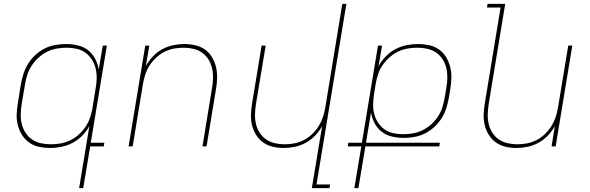

<svg xmlns="http://www.w3.org/2000/svg" viewBox="-20 -755 3040 990"><path d="M243 -11Q268 -11 293 -15.5Q318 -20 342 -31.5Q366 -43 386.5 -61.5Q407 -80 421.5 -102Q436 -124 444.5 -149Q453 -174 457 -199L473 -299Q478 -325 478.5 -351.5Q479 -378 473 -402.5Q467 -427 453.5 -448Q440 -469 420 -483.5Q400 -498 375 -503.5Q350 -509 323 -509Q298 -509 272.5 -504.5Q247 -500 223.5 -488.5Q200 -477 179.5 -458.5Q159 -440 144 -417.5Q129 -395 121 -370Q113 -345 109 -320L92 -220Q88 -194 87 -167.5Q86 -141 92 -116.5Q98 -92 111.5 -71Q125 -50 145 -36Q165 -22 190.5 -16.5Q216 -11 243 -11ZM388 215 441 -106Q427 -79 404.5 -56Q382 -33 354.5 -18.5Q327 -4 297 2Q267 8 238 8Q209 8 181 2Q153 -4 131 -19.5Q109 -35 94 -58.5Q79 -82 72 -109Q65 -136 66 -165Q67 -194 72 -223L88 -323Q93 -350 102 -377Q111 -404 126.5 -428.5Q142 -453 164 -473Q186 -493 211.5 -505.5Q237 -518 265 -523Q293 -528 320 -528Q351 -528 381 -521Q411 -514 433.5 -496.5Q456 -479 470 -453Q484 -427 489 -397L510 -520H531L448 -19H518L515 0H445L409 215Z M643 0 729 -520H750L732 -415Q747 -441 768.5 -464Q790 -487 817 -501.5Q844 -516 873 -522Q902 -528 931 -528Q960 -528 987.5 -521.5Q1015 -515 1037 -499.5Q1059 -484 1073 -460.5Q1087 -437 1093.5 -410.5Q1100 -384 1099.5 -355Q1099 -326 1094 -297L1045 0H1024L1073 -300Q1078 -326 1078.5 -352Q1079 -378 1073.5 -402.5Q1068 -427 1055 -448Q1042 -469 1022.5 -483Q1003 -497 978 -503Q953 -509 927 -509Q903 -509 877.5 -504.5Q852 -500 828.5 -488Q805 -476 785 -457.5Q765 -439 751 -417Q737 -395 729 -370.5Q721 -346 717 -321L664 0Z M1588 215 1641 -105Q1627 -79 1605 -56Q1583 -33 1556 -18.5Q1529 -4 1500 2Q1471 8 1442 8Q1413 8 1386 1.5Q1359 -5 1337 -20.5Q1315 -36 1300.5 -59.5Q1286 -83 1279.5 -109.5Q1273 -136 1274 -165Q1275 -194 1280 -223L1329 -520H1350L1300 -220Q1296 -194 1295 -168Q1294 -142 1299.5 -117.5Q1305 -93 1318 -72Q1331 -51 1351 -37Q1371 -23 1396 -17Q1421 -11 1447 -11Q1471 -11 1496 -15.5Q1521 -20 1545 -32Q1569 -44 1588.5 -62.5Q1608 -81 1622 -103Q1636 -125 1644.5 -149.5Q1653 -174 1657 -199L1745 -735H1766L1612 196H1682L1679 215Z M1807 215 1843 0H1773L1776 -19H1846L1929 -520H1950L1932 -414Q1947 -441 1969 -464Q1991 -487 2018.5 -501.5Q2046 -516 2076 -522Q2106 -528 2135 -528Q2164 -528 2192 -522Q2220 -516 2242.5 -500.5Q2265 -485 2279.5 -461.5Q2294 -438 2301 -411Q2308 -384 2307.5 -355Q2307 -326 2302 -297L2294 -249Q2289 -222 2280.5 -195Q2272 -168 2256 -143.5Q2240 -119 2218 -99Q2196 -79 2170.5 -66.5Q2145 -54 2117 -49Q2089 -44 2062 -44Q2031 -44 2001 -51Q1971 -58 1948.5 -75.5Q1926 -93 1912 -119Q1898 -145 1893 -175L1867 -19H2248L2245 0H1864L1828 215ZM2059 -63Q2084 -63 2109.5 -67.5Q2135 -72 2158.5 -83.5Q2182 -95 2203 -113.5Q2224 -132 2238.5 -154.5Q2253 -177 2261 -202Q2269 -227 2273 -252L2281 -300Q2286 -326 2286.5 -352.5Q2287 -379 2281.5 -403.5Q2276 -428 2262.5 -449Q2249 -470 2228.5 -484Q2208 -498 2183 -503.5Q2158 -509 2131 -509Q2106 -509 2080.5 -504.5Q2055 -500 2031.5 -488.5Q2008 -477 1987.5 -458.5Q1967 -440 1952 -418Q1937 -396 1929 -371Q1921 -346 1917 -321L1909 -273Q1905 -247 1904 -220.5Q1903 -194 1909 -169.5Q1915 -145 1928.5 -124Q1942 -103 1962 -88.5Q1982 -74 2007 -68.5Q2032 -63 2059 -63Z M2642 8Q2613 8 2586 1.5Q2559 -5 2537 -20.5Q2515 -36 2500.5 -59.5Q2486 -83 2479.5 -109.5Q2473 -136 2474 -165Q2475 -194 2480 -223L2561 -716H2491L2494 -735H2585L2500 -220Q2496 -194 2495 -168Q2494 -142 2499.5 -117.5Q2505 -93 2518 -72Q2531 -51 2551 -37Q2571 -23 2596 -17Q2621 -11 2647 -11Q2671 -11 2696 -15.5Q2721 -20 2745 -32Q2769 -44 2788.5 -62.5Q2808 -81 2822 -103Q2836 -125 2844.5 -149.5Q2853 -174 2857 -199L2910 -520H2931L2845 0H2824L2841 -105Q2827 -79 2805 -56Q2783 -33 2756 -18.5Q2729 -4 2700 2Q2671 8 2642 8Z"/></svg>

Font: Iosevka Thin Extended Oblique
Style: Regular
Weight: 100
Width: 7
Italic angle: -9°
Monospace: yes
Designer: Belleve Invis
Foundry: Belleve Invis
Version: Version 32.5.0; ttfautohint (v1.8.4)